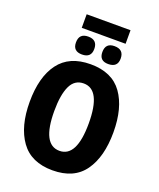

<svg xmlns="http://www.w3.org/2000/svg" viewBox="-182 -1131 1036 1251"><g transform="rotate(20 336.0 -506.0)"><path d="M625 -358Q625 -528 554.5 -626.5Q484 -725 335 -725Q188 -725 116 -628.5Q44 -532 44 -359Q44 -189 115.5 -89.5Q187 10 335 10Q484 10 554.5 -89Q625 -188 625 -358ZM215 -358Q215 -470 243.5 -531Q272 -592 335 -592Q454 -592 454 -358Q454 -125 335 -125Q215 -125 215 -358ZM502 -1022H198V-928H502ZM440 -889Q378 -889 378 -826Q378 -765 440 -765Q505 -765 505 -826Q505 -889 440 -889ZM258 -889Q195 -889 195 -826Q195 -765 258 -765Q322 -765 322 -826Q322 -889 258 -889Z"/></g></svg>

Font: Noto Sans Display SemiCondensed Extra
Style: Regular
Weight: 800
Width: 4
Designer: Monotype Design Team
Foundry: Monotype Imaging Inc.
Version: Version 1.900